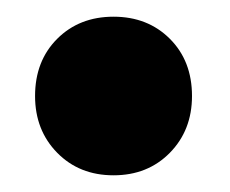

<svg xmlns="http://www.w3.org/2000/svg" viewBox="-20 -406 275 230"><path d="M210 -291Q210 -250 183.5 -223Q157 -196 116 -196Q75 -196 48.5 -223Q22 -250 22 -291Q22 -333 48.5 -359.5Q75 -386 116 -386Q157 -386 183.5 -359.5Q210 -333 210 -291Z"/></svg>

Font: Gontserrat
Style: Bold
Weight: 700
Designer: Julieta Ulanovsky
Foundry: Julieta Ulanovsky
Version: Version 6.001